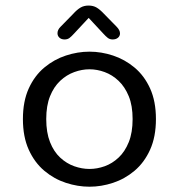

<svg xmlns="http://www.w3.org/2000/svg" viewBox="-20 -678 659 708"><path d="M310 10.5Q266.5 10.5 223 -3.8Q179.5 -18 143.5 -48.2Q107.5 -78.5 86 -126Q64.5 -173.5 64.5 -239Q64.5 -304.5 86 -351.8Q107.5 -399 143.5 -429Q179.5 -459 223 -473.2Q266.5 -487.5 310 -487.5Q353.5 -487.5 396.8 -473.2Q440 -459 476 -429Q512 -399 533.5 -351.8Q555 -304.5 555 -239Q555 -173.5 533.5 -126Q512 -78.5 476 -48.2Q440 -18 396.8 -3.8Q353.5 10.5 310 10.5ZM310 -55Q338 -55 366 -65Q394 -75 417.2 -96.8Q440.5 -118.5 454.8 -153.8Q469 -189 469 -239Q469 -288.5 454.8 -323.2Q440.5 -358 417.2 -380Q394 -402 366 -412.2Q338 -422.5 310 -422.5Q282 -422.5 253.8 -412.2Q225.5 -402 202 -380Q178.5 -358 164.5 -323.2Q150.5 -288.5 150.5 -239Q150.5 -189 164.5 -153.8Q178.5 -118.5 202 -96.8Q225.5 -75 253.8 -65Q282 -55 310 -55ZM410.5 -579Q422.5 -566.5 422.5 -555Q422.5 -545 415 -538.8Q407.5 -532.5 395.5 -532.5Q385 -532.5 377.5 -538.2Q370 -544 361 -554L307 -612L252.5 -553.5Q243.5 -543.5 236.2 -538Q229 -532.5 218 -532.5Q206.5 -532.5 199.2 -539Q192 -545.5 192 -555.5Q192 -568 203 -579L250 -627Q264 -642.5 276.8 -650Q289.5 -657.5 306.5 -657.5Q324 -657.5 336.5 -650Q349 -642.5 363.5 -627Z"/></svg>

Font: Sono Monospace
Style: Regular
Weight: 400
Designer: Tyler Finck
Foundry: Tyler Finck
Version: Version 2.112